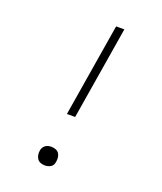

<svg xmlns="http://www.w3.org/2000/svg" viewBox="-138 -824 775 920"><g transform="rotate(20 250.0 -363.5)"><path d="M216 -260 294 -735H336L258 -260ZM200 8Q189 8 178.5 4Q168 0 162 -8.5Q156 -17 154 -28.5Q152 -40 154 -51Q155 -59 159 -66Q163 -73 169.5 -78Q176 -83 184 -85Q192 -87 200 -87Q211 -87 222 -83Q233 -79 239 -70.5Q245 -62 246.5 -50.5Q248 -39 246 -28Q245 -20 241.5 -12.5Q238 -5 231 -0.5Q224 4 216 6Q208 8 200 8Z"/></g></svg>

Font: Iosevka Aile XLt Obl
Style: Regular
Weight: 200
Italic angle: -9°
Designer: Belleve Invis
Foundry: Belleve Invis
Version: Version 31.1.0; ttfautohint (v1.8.4)